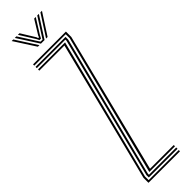

<svg xmlns="http://www.w3.org/2000/svg" viewBox="-324 -941 929 929"><g transform="rotate(-45 140.5 -476.5)"><path d="M63 -34.2 248.2 -764V-791.5H33.2V-800H258V-763L76.5 -42.8H238.8V-34.2ZM23 0V-34.2L205.2 -757.2H33.2V-765.8H218L32.8 -34V-8.5H238.8V0ZM42.5 -17V-33.5L228.8 -767V-774.2H33.2V-783H238.5V-765.2L52.2 -33V-25.8H238.8V-17ZM40 -953H50.8L121 -844H110.2ZM61.2 -953H72.2L125.5 -869.5L136.8 -852.2H150.5L161.5 -869.5L215 -953H226L156 -844H131.2ZM82.5 -953H93.5L137.8 -881.2L140.8 -872.5H146.5L149.5 -881.2L193.8 -953H204.8L156.5 -875.8L148.8 -861.2H138.5L131 -875.8ZM236.5 -953H247.2L176.8 -844H166.2Z"/></g></svg>

Font: Big Shoulders Inline Text ExtraLight
Style: Regular
Weight: 250
Version: Version 2.002